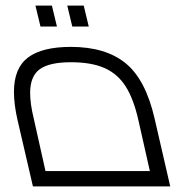

<svg xmlns="http://www.w3.org/2000/svg" viewBox="-20 -668 630 688"><path d="M590 0H98L43 -237Q30 -293 30 -339Q30 -424 80.5 -462Q131 -500 234 -500Q358 -500 430 -441.5Q502 -383 534 -243ZM101 -243 143 -55H517L476 -237Q459 -313 430.5 -358Q402 -403 355 -424Q308 -445 234 -445Q157 -445 122.5 -420Q88 -395 88 -335Q88 -296 101 -243ZM107 -648H166L184 -573H125ZM221 -648H280L298 -573H239Z"/></svg>

Font: Cairo Light
Style: Italic
Weight: 300
Italic angle: -13°
Designer: Mohamed Gaber, Accademia di Belle Arti di Urbino and others
Foundry: Kief Type Foundry, Accademia di Belle Arti di Urbino and others
Version: Version 3.011